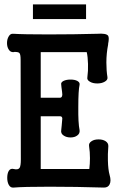

<svg xmlns="http://www.w3.org/2000/svg" viewBox="-20 -847 540 868"><path d="M73.2 -577.1 74.2 -126Q74.2 -96.7 68.4 -87.9Q61.5 -78.1 42 -83Q27.3 -86.9 19.5 -74.2Q12.7 -62.5 12.7 -43Q12.7 -24.4 19.5 -11.7Q27.3 2.9 42 1Q85 -2.9 204.1 -2.9Q323.2 -2.9 450.2 1Q468.8 1 475.6 -13.7Q483.4 -29.3 475.6 -55.7Q468.8 -80.1 467.8 -121.1Q466.8 -148.4 469.7 -185.5Q470.7 -200.2 457 -209Q444.3 -216.8 425.8 -216.8Q406.2 -216.8 394.5 -209Q379.9 -200.2 382.8 -185.5Q386.7 -160.2 386.7 -131.8Q386.7 -106.4 383.8 -83H164.1V-321.3H252Q260.7 -321.3 261.7 -311.5Q261.7 -303.7 258.8 -278.3L256.8 -258.8Q253.9 -243.2 267.6 -234.4Q280.3 -225.6 298.8 -225.6Q317.4 -225.6 329.1 -234.4Q341.8 -243.2 339.8 -258.8Q333 -291 334 -364.3Q334 -438.5 339.8 -463.9Q341.8 -474.6 329.1 -481.4Q317.4 -487.3 298.8 -487.3Q280.3 -487.3 267.6 -481.4Q253.9 -474.6 256.8 -463.9L257.8 -453.1Q261.7 -426.8 261.7 -418.9Q260.7 -405.3 252 -405.3H164.1V-611.3H372.1Q377 -590.8 377.9 -557.6Q378.9 -526.4 375 -498Q372.1 -485.4 386.7 -477.5Q399.4 -469.7 419.9 -469.7Q439.5 -469.7 453.1 -477.5Q467.8 -485.4 465.8 -498Q460.9 -527.3 460.9 -564.5Q460.9 -605.5 468.8 -645.5V-648.4Q474.6 -676.8 468.8 -685.5Q460 -697.3 419.9 -694.3Q315.4 -691.4 199.2 -691.4Q84 -691.4 41 -694.3Q27.3 -696.3 19.5 -682.6Q11.7 -669.9 11.7 -652.3Q11.7 -634.8 19.5 -623Q27.3 -610.4 41 -611.3L44.9 -612.3Q63.5 -612.3 67.4 -607.4Q73.2 -602.5 73.2 -577.1ZM128.9 -827.1V-760.7H369.1V-827.1Z"/></svg>

Font: GungsuhChe
Style: Regular
Weight: 400
Monospace: yes
Version: Version 2.21